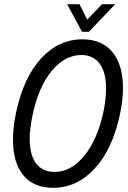

<svg xmlns="http://www.w3.org/2000/svg" viewBox="-20 -888 611 918"><path d="M42 -220Q42 -279 57 -351Q92 -516 176 -608Q260 -700 374 -700Q467 -700 517.5 -639Q568 -578 568 -467Q568 -410 553 -339Q518 -175 433 -82.5Q348 10 234 10Q141 10 91.5 -50Q42 -110 42 -220ZM474 -351Q487 -412 487 -465Q487 -542 456.5 -583.5Q426 -625 369 -625Q290 -625 227 -548.5Q164 -472 136 -339Q122 -272 122 -224Q122 -147 152.5 -106.5Q183 -66 241 -66Q319 -66 382 -142Q445 -218 474 -351ZM301 -868H360L397 -794L468 -868H531L405 -736H372Z"/></svg>

Font: Decalotype
Style: Italic
Weight: 400
Italic angle: -12°
Designer: Alfredo Marco Pradil
Foundry: Alfredo Marco Pradil
Version: Version 1.0